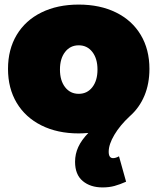

<svg xmlns="http://www.w3.org/2000/svg" viewBox="-20 -575 687 839"><path d="M547 -67Q504 -27 479.5 14.5Q455 56 455 88Q455 116 474 116Q486 116 500 108L531 219Q504 231 480.5 237.5Q457 244 428 244Q375 244 341.5 216Q308 188 308 132Q308 98 322 67.5Q336 37 366 6Q340 8 324 8Q231 8 161 -27Q91 -62 53 -125.5Q15 -189 15 -274Q15 -359 53 -422.5Q91 -486 161 -520.5Q231 -555 324 -555Q417 -555 487 -520.5Q557 -486 595 -422.5Q633 -359 633 -274Q633 -209 611 -156.5Q589 -104 547 -67ZM242 -271Q242 -223 264.5 -194Q287 -165 324 -165Q361 -165 383.5 -194Q406 -223 406 -271Q406 -319 383.5 -348Q361 -377 324 -377Q287 -377 264.5 -348Q242 -319 242 -271Z"/></svg>

Font: Argentum Sans Black
Style: Regular
Weight: 900
Designer: Julieta Ulanovsky (Modified by Cristiano Sobral)
Foundry: Julieta Ulanovsky
Version: Version 1.000; ttfautohint (v1.5.65-e2d9)